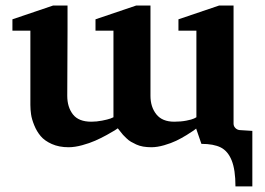

<svg xmlns="http://www.w3.org/2000/svg" viewBox="-20 -520 957 694"><path d="M824.2 -73.2Q824.2 -64 830.6 -57.4Q836.9 -50.8 846.2 -49.8L892.1 -46.9V153.8H831.1Q831.1 93.8 817.4 59.8Q803.7 25.9 777.8 12.9Q752 0 708 0L689 -55.2Q685.5 -52.2 679.4 -47.9Q673.3 -43.5 654.3 -31.7Q635.3 -20 616.9 -11.2Q598.6 -2.4 573.5 4.9Q548.3 12.2 526.9 12.2Q511.2 12.2 497.3 9.8Q483.4 7.3 472.4 2.2Q461.4 -2.9 453.4 -7.6Q445.3 -12.2 436.8 -20.5Q428.2 -28.8 424.6 -32.7Q420.9 -36.6 414.1 -45.7Q407.2 -54.7 405.8 -56.2Q401.9 -53.2 394.5 -48.6Q387.2 -43.9 366 -32.2Q344.7 -20.5 324.2 -11.5Q303.7 -2.4 276.9 4.9Q250 12.2 228 12.2Q193.4 12.2 167.2 0.5Q141.1 -11.2 127 -28.1Q112.8 -44.9 103.8 -67.1Q94.7 -89.4 92.3 -106.7Q89.8 -124 89.8 -141.1V-409.2H24.9V-450.2L171.9 -500H224.1V-409.2L223.1 -173.8Q223.1 -132.8 243.7 -106.4Q264.2 -80.1 310.1 -80.1Q329.1 -80.1 349.1 -84Q369.1 -87.9 379.9 -91.8L390.1 -96.2V-409.2H325.2V-450.2L472.2 -500H523.9V-409.2V-173.8Q523.9 -133.3 545.2 -106.7Q566.4 -80.1 609.9 -80.1Q633.8 -80.1 653.8 -84Q673.8 -87.9 681.6 -91.8L689.9 -96.2V-409.2H625V-450.2L772 -500H824.2V-409.2Z"/></svg>

Font: Veleka
Style: Bold
Weight: 700
Designer: Stefan Peev, Context Ltd, 2016; SIL International, 1997-2014.
Foundry: Stefan Peev, Context Ltd, 2016
Version: Version 1.000